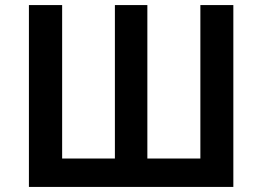

<svg xmlns="http://www.w3.org/2000/svg" viewBox="-20 -737 1035 757"><path d="M94 -717H225V-112H433V-717H561V-112H770V-717H900V0H94Z"/></svg>

Font: Nebula Sans Semibold
Style: Regular
Weight: 600
Designer: Paul D. Hunt for Adobe (as Source Sans)
Foundry: Nebula Entertainment & Broadcasting LLC
Version: Version 1.010